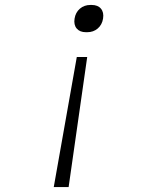

<svg xmlns="http://www.w3.org/2000/svg" viewBox="-20 -575 640 775"><path d="M327 -445Q302 -445 289.5 -460Q277 -475 281 -500Q285 -525 302.5 -540Q320 -555 345 -555H350Q375 -555 387.5 -540Q400 -525 396 -500Q392 -475 374.5 -460Q357 -445 332 -445ZM197 180 290 -345H332L257 180Z"/></svg>

Font: JetBrains Mono Thin
Style: Italic
Weight: 100
Italic angle: -9°
Monospace: yes
Designer: Philipp Nurullin, Konstantin Bulenkov
Foundry: JetBrains
Version: Version 2.305; ttfautohint (v1.8.4.7-5d5b)